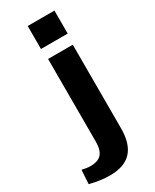

<svg xmlns="http://www.w3.org/2000/svg" viewBox="-320 -813 856 1063"><g transform="rotate(-30 108.0 -281.5)"><path d="M46.1 190.1Q16.3 190.1 -16.7 185.6Q-49.8 181.1 -81.6 172.5L-76.2 83.9Q-61.8 87.4 -48.4 89.3Q-35 91.3 -22.1 91.3Q26.7 91.3 48.6 66.7Q70.4 42.1 70.4 -12.6V-540H228.3V-5.9Q228.3 92.9 183.4 141.5Q138.5 190.1 46.1 190.1ZM234.8 -754.4V-607.4H63.9V-754.4Z"/></g></svg>

Font: Pathway Extreme 8pt Thin
Style: Regular
Weight: 100
Designer: Eduardo Rodriguez Tunni
Foundry: Eduardo Rodriguez Tunni
Version: Version 1.000